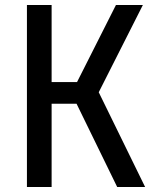

<svg xmlns="http://www.w3.org/2000/svg" viewBox="-20 -750 640 770"><path d="M187 0V-334H287L450 0H562L376 -380L553 -730H445L289 -421H187V-730H88V0Z"/></svg>

Font: Tekne LDO Medium
Style: Regular
Weight: 500
Monospace: yes
Designer: Alessio Laiso, Mario Rullo, Paolo Rosset
Foundry: Alessio Laiso
Version: Version 1.000;hotconv 1.0.109;makeotfexe 2.5.65596